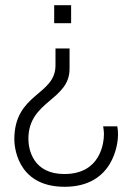

<svg xmlns="http://www.w3.org/2000/svg" viewBox="-20 -531 535 737"><path d="M253 -442V-511H188V-442ZM193 -345V-280C193 -164 35 -174 35 4C35 20 39 186 228 186C417 186 433 18 433 -13C433 -37 430 -46 430 -46H376C376 -46 379 -27 379 -17C379 18 366 137 227 137C107 137 89 43 89 2C89 -145 247 -145 247 -267V-345Z"/></svg>

Font: Chivo Light
Style: Regular
Weight: 300
Designer: Hector Gatti
Foundry: Omnibus-Type
Version: Version 1.003;PS 001.003;hotconv 1.0.70;makeotf.lib2.5.58329